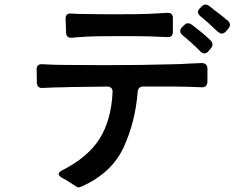

<svg xmlns="http://www.w3.org/2000/svg" viewBox="-20 -789 1040 834"><path d="M873 -769Q882 -769 890 -762Q904 -752 910 -746Q938 -726 970 -699Q979 -690 979 -681Q979 -674 973 -666L960 -651Q952 -643 943 -643Q936 -643 926 -651Q878 -697 851 -718Q840 -727 840 -736Q840 -745 847 -752L856 -761Q864 -769 873 -769ZM333 -628Q315 -628 294 -625Q268 -623 267 -647L265 -708Q265 -733 291 -730Q318 -728 361 -728Q405 -727 490 -727Q588 -727 630 -729L706 -733Q718 -734 724.5 -728.5Q731 -723 731 -711V-651Q731 -626 706 -628Q622 -632 562 -632H477Q395 -632 357 -630ZM797 -688Q804 -688 813 -682Q872 -637 895 -613Q903 -606 903 -596Q903 -587 896 -579L884 -565Q876 -557 868 -557Q859 -557 850 -566Q818 -599 773 -636Q763 -645 763 -654Q763 -663 770 -670L779 -679Q788 -688 797 -688ZM806 -513Q816 -513 854 -515Q879 -516 881 -493V-433Q879 -408 855 -410Q790 -413 736 -413H602Q580 -413 578 -390Q568 -260 517 -149Q466 -38 335 21Q325 25 321 25Q315 25 297 12Q267 -8 249 -17Q235 -25 235 -33Q235 -41 248 -48Q361 -105 412 -185.5Q463 -266 469 -388Q470 -400 463.5 -406.5Q457 -413 445 -413L293 -411Q274 -411 264 -410Q226 -410 166 -407Q142 -405 140 -429Q140 -469 139 -487Q139 -512 165 -510Q215 -507 262 -507Q328 -506 438 -506Q596 -506 736 -510Q757 -510 806 -513Z"/></svg>

Font: Shippori Gothic B2 Bold
Style: Regular
Weight: 700
Designer: FONTDASU
Foundry: FONTDASU / Google Inc. / but / Adobe
Version: Version 1.130